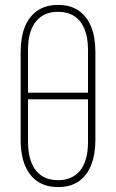

<svg xmlns="http://www.w3.org/2000/svg" viewBox="-20 -755 472 781"><path d="M216 6Q178 6 149.5 -7.5Q121 -21 102 -46Q83 -71 73.5 -106Q64 -141 64 -185V-544Q64 -603 81 -645.5Q98 -688 132 -711.5Q166 -735 216 -735Q267 -735 300.5 -711.5Q334 -688 351 -645.5Q368 -603 368 -544V-185Q368 -127 351 -84Q334 -41 300.5 -17.5Q267 6 216 6ZM216 -22Q274 -22 306 -61.5Q338 -101 338 -177V-552Q338 -603 323.5 -637.5Q309 -672 282 -689.5Q255 -707 216 -707Q158 -707 126 -667.5Q94 -628 94 -552V-177Q94 -127 108.5 -92Q123 -57 150.5 -39.5Q178 -22 216 -22ZM70 -351V-378H363V-351Z"/></svg>

Font: Hubot Sans Condensed ExtraLight
Style: Regular
Weight: 200
Width: 3
Designer: Deni Anggara
Foundry: GitHub, Inc., Subsidiary of Microsoft Corporation
Version: Version 2.000